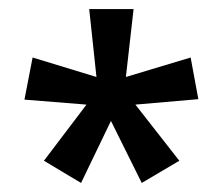

<svg xmlns="http://www.w3.org/2000/svg" viewBox="-20 -781 493 424"><path d="M275 -761 258 -611 401 -654 418 -562 279 -550 376 -426 293 -377 225 -514 159 -377 77 -426 171 -550 34 -561 52 -654 193 -611 177 -761Z"/></svg>

Font: Noto Sans Myanmar Condensed Medium
Style: Regular
Weight: 500
Width: 3
Designer: Monotype Design Team
Foundry: Monotype Imaging Inc.
Version: Version 2.107; ttfautohint (v1.8.4.7-5d5b)